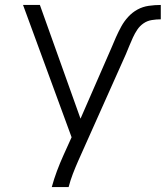

<svg xmlns="http://www.w3.org/2000/svg" viewBox="-20 -540 669 775"><path d="M189 215Q198 182 210 150Q222 118 236 87L269 14L73 -520H141L305 -61L429 -345Q438 -367 448 -389.5Q458 -412 469.5 -433Q481 -454 497.5 -472Q514 -490 535 -501.5Q556 -513 580.5 -516.5Q605 -520 629 -520V-462Q611 -462 592.5 -459Q574 -456 559 -445.5Q544 -435 534 -420Q524 -405 516.5 -388.5Q509 -372 502 -355Q495 -338 488 -321L295 111Q284 136 274 162Q264 188 257 215Z"/></svg>

Font: Iosevka Aile Custom Light
Style: Regular
Weight: 300
Designer: Belleve Invis
Foundry: Belleve Invis
Version: Version 17.0.2; ttfautohint (v1.8.3)